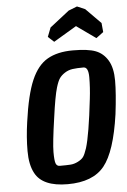

<svg xmlns="http://www.w3.org/2000/svg" viewBox="-66 -1071 752 1133"><g transform="rotate(-5 310.0 -504.0)"><path d="M605 -371Q574 -152 506 -68Q438 16 289 16Q140 16 96 -68Q69 -118 69 -199.5Q69 -281 82 -371Q104 -531 140.5 -615.5Q177 -700 236.5 -734Q296 -768 386.5 -768Q477 -768 522 -750.5Q567 -733 593.5 -688.5Q620 -644 620 -568.5Q620 -493 605 -371ZM441 -662Q401 -662 376 -658.5Q351 -655 330 -641.5Q309 -628 297.5 -611.5Q286 -595 275 -558Q260 -508 243 -383Q221 -232 221 -180.5Q221 -129 227.5 -112.5Q234 -96 251 -96Q292 -96 314.5 -97.5Q337 -99 359.5 -110.5Q382 -122 392 -136Q402 -150 414 -186Q438 -263 462 -474Q470 -541 470 -601.5Q470 -662 441 -662ZM282 -828 247 -860 268 -914 383 -1004 434 -1024 481 -1004 570 -914 575 -860 532 -828 418 -909Z"/></g></svg>

Font: Chau Philomene One
Style: Italic
Weight: 400
Designer: Vicente Lamonaca
Foundry: TipoType
Version: Version 1.002